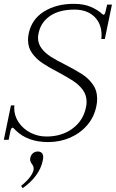

<svg xmlns="http://www.w3.org/2000/svg" viewBox="-21 -730 603 1000"><path d="M60 -52Q58 -54 52.5 -59.5Q47 -65 45 -65Q37 -65 33 -46L24 -2H-1L36 -181H54L53 -168Q53 -127 76 -93Q99 -59 137.5 -39Q176 -19 221 -19Q301 -19 357 -60.5Q413 -102 427 -172Q430 -186 430 -199Q430 -235 410 -262Q390 -289 361 -308Q332 -327 282 -354Q230 -381 199 -402Q168 -423 146.5 -452.5Q125 -482 125 -522Q125 -537 128 -553Q143 -629 207.5 -669.5Q272 -710 363 -710Q416 -710 452.5 -694Q489 -678 510 -658Q517 -653 517 -653Q525 -653 528 -667L537 -706H562L525 -527H507Q508 -534 508 -547Q508 -607 470 -643.5Q432 -680 367 -680Q287 -680 239 -646.5Q191 -613 180 -557Q177 -545 177 -534Q177 -502 196 -477.5Q215 -453 243 -435Q271 -417 319 -393Q373 -365 406 -344Q439 -323 462 -291Q485 -259 485 -215Q485 -195 481 -178Q470 -121 433.5 -78.5Q397 -36 344 -13Q291 10 230 10Q122 10 60 -52ZM89 238Q146 192 154 154Q156 137 145 124Q136 111 136 101Q136 83 147.5 71Q159 59 176 59Q188 59 196 66Q204 73 204 89Q204 97 201 109Q193 148 166 184.5Q139 221 97 250Z"/></svg>

Font: Taviraj ExtraLight
Style: Italic
Weight: 275
Italic angle: -12°
Designer: Katatrad Team
Foundry: CadsonDemak
Version: Version 1.001